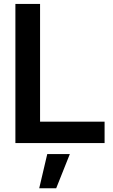

<svg xmlns="http://www.w3.org/2000/svg" viewBox="-20 -748 590 1004"><path d="M60.5 0V-727.5H189.5V-111.8H526.9V0ZM185.1 236.3 227.1 57.6H345.2L273.9 236.3Z"/></svg>

Font: Inter Display SemiBold
Style: Regular
Weight: 600
Designer: Rasmus Andersson
Foundry: rsms
Version: Version 4.001;git-9221beed3